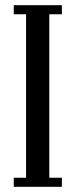

<svg xmlns="http://www.w3.org/2000/svg" viewBox="-20 -720 291 740"><path d="M33 0V-35H80.5V-665H33V-700H218.5V-665H170V-35H218.5V0Z"/></svg>

Font: Imbue 10pt Medium
Style: Regular
Weight: 500
Designer: Tyler Finck
Foundry: Etcetera Type Company
Version: Version 1.102; ttfautohint (v1.8.3)